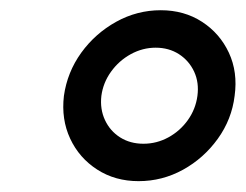

<svg xmlns="http://www.w3.org/2000/svg" viewBox="-20 -753 471 368"><path d="M245.6 -405.8Q200.7 -405.8 166.3 -428Q131.8 -450.2 114.5 -487.3Q97.2 -524.4 102.5 -569.3Q108.9 -614.7 135.7 -651.9Q162.6 -689 202.6 -711.2Q242.7 -733.4 288.1 -733.4Q333 -733.4 367.2 -711.2Q401.4 -689 418.7 -651.9Q436 -614.7 429.7 -569.3Q424.3 -524.4 397.5 -487.1Q370.6 -449.7 330.8 -427.7Q291 -405.8 245.6 -405.8ZM254.9 -477.5Q280.3 -477.5 302.7 -489.7Q325.2 -502 340.1 -522.9Q355 -543.9 358.4 -569.3Q361.8 -594.7 352.1 -615.7Q342.3 -636.7 323 -649.2Q303.7 -661.6 278.3 -661.6Q253.4 -661.6 230.7 -649.2Q208 -636.7 192.9 -615.7Q177.7 -594.7 174.3 -569.3Q171.4 -543.9 181.2 -522.9Q190.9 -502 210.2 -489.7Q229.5 -477.5 254.9 -477.5Z"/></svg>

Font: Inter 28pt
Style: Italic
Weight: 400
Italic angle: -9.3988°
Designer: Rasmus Andersson
Foundry: rsms
Version: Version 4.001;git-66647c0bb